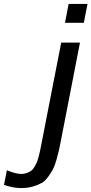

<svg xmlns="http://www.w3.org/2000/svg" viewBox="-132 -745 462 970"><path d="M291.5 -629.9H196.3L214.8 -725.1H310.1ZM-24.9 133.8Q-9.8 133.8 2.9 129.2Q15.6 124.5 24.4 118.7Q33.2 112.8 41 99.9Q48.8 86.9 53 77.9Q57.1 68.8 62.3 49.6Q67.4 30.3 69.6 20.5Q71.8 10.7 76.2 -12.2L177.2 -529.8H272L176.8 -40Q169.9 -3.9 165.8 14.4Q161.6 32.7 152.8 63.7Q144 94.7 135.3 110.8Q126.5 127 111.3 148.2Q96.2 169.4 77.9 179.7Q59.6 189.9 33.4 197.5Q7.3 205.1 -24.9 205.1Q-66.9 205.1 -111.8 189L-97.2 115.2Q-51.8 133.8 -24.9 133.8Z"/></svg>

Font: Aurulent Sans
Style: Italic
Weight: 400
Italic angle: -11°
Version: Version 2007.05.04